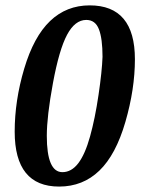

<svg xmlns="http://www.w3.org/2000/svg" viewBox="-20 -685 540 715"><path d="M482.4 -464.4Q482.4 -353.5 447 -231.2Q411.6 -108.9 350.1 -49.6Q288.6 9.8 200.2 9.8Q34.7 9.8 34.7 -194.8Q34.7 -310.1 70.1 -429.2Q105.5 -548.3 166.5 -606.7Q227.5 -665 314 -665Q482.4 -665 482.4 -464.4ZM361.8 -473.6Q361.8 -541 348.4 -575.9Q335 -610.8 301.3 -610.8Q259.3 -610.8 229.7 -555.4Q200.2 -500 177.2 -375.7Q154.3 -251.5 154.3 -179.2Q154.3 -43.9 212.4 -43.9Q246.1 -43.9 271.5 -77.1Q296.9 -110.4 315.4 -177Q334 -243.7 346.9 -331.5Q359.9 -419.4 361.8 -473.6Z"/></svg>

Font: Liberation Serif
Style: Bold Italic
Weight: 700
Italic angle: -16.333°
Designer: Steve Matteson
Foundry: Ascender Corporation
Version: Version 2.1.5